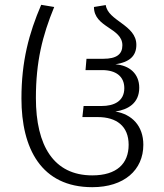

<svg xmlns="http://www.w3.org/2000/svg" viewBox="-20 -765 679 797"><path d="M363 12C495 12 575 -59 575 -164C575 -243 527 -291 459 -302C511 -310 558 -336 558 -401C558 -459 517 -494 459 -498C517 -507 546 -532 546 -579C546 -662 428 -678 419 -744L370 -736C370 -650 488 -650 488 -577C488 -540 464 -521 409 -521H339L335 -474H404C461 -474 496 -448 496 -399C496 -344 452 -325 402 -325H327L322 -279H386C463 -279 514 -242 514 -164C514 -86 465 -37 363 -37C203 -37 129 -160 129 -358C129 -509 156 -617 205 -736L151 -745C100 -626 69 -511 69 -356C69 -149 151 12 363 12Z"/></svg>

Font: FiraGO Light
Style: Regular
Weight: 300
Designer: bBox Type
Foundry: bBox Type GmbH
Version: Version 1.001;PS 001.001;hotconv 1.0.88;makeotf.lib2.5.64775